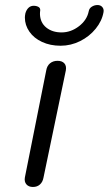

<svg xmlns="http://www.w3.org/2000/svg" viewBox="-20 -748 432 764"><path d="M79 -42 164 -468Q167 -486 179 -496Q191 -506 209 -506Q227 -506 236 -496Q245 -486 242 -468L153 -41Q150 -24 139 -14Q128 -4 111 -4Q94 -4 85 -14.5Q76 -25 79 -42ZM79 -678Q79 -685 81 -695Q85 -709 93.5 -717Q102 -725 114 -725Q125 -725 133 -720.5Q141 -716 140 -706Q139 -701 139 -692Q140 -658 164 -638.5Q188 -619 225 -619Q262 -619 294 -643.5Q326 -668 333 -703Q335 -715 345.5 -721.5Q356 -728 368 -728Q380 -728 387 -720Q394 -712 392 -700Q386 -665 361 -634Q336 -603 299 -584.5Q262 -566 221 -566Q180 -566 147.5 -581Q115 -596 97 -622Q79 -648 79 -678Z"/></svg>

Font: Mali
Style: Italic
Weight: 400
Italic angle: -10°
Version: Version 1.000; ttfautohint (v1.6)